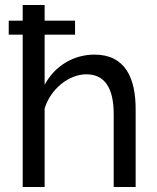

<svg xmlns="http://www.w3.org/2000/svg" viewBox="-20 -750 630 770"><path d="M524 -312C524 -436 483 -531 359 -531C275 -531 200 -486 159 -410V-611H281V-667H159V-730H71V-667H15V-611H71V0H159V-315C183 -394 257 -452 326 -452C398 -452 436 -400 436 -292V0H524Z"/></svg>

Font: Raleway Med
Style: Regular
Weight: 500
Designer: Matt McInerney, Pablo Impallari, Rodrigo Fuenzalida
Foundry: Matt McInerney, Pablo Impallari, Rodrigo Fuenzalida
Version: Version 3.00 July 28, 2015